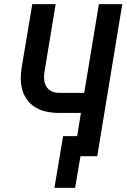

<svg xmlns="http://www.w3.org/2000/svg" viewBox="-20 -755 616 928"><path d="M243 153H343L369 0H450L571 -735H458L387 -306H266Q246 -306 229 -314Q212 -322 203 -338.5Q194 -355 193 -375Q192 -395 196 -414L249 -735H136L85 -430Q79 -395 81 -360Q83 -325 97.5 -295Q112 -265 138 -245Q164 -225 197.5 -217Q231 -209 266 -209H371L353 -97H285Z"/></svg>

Font: Iosevka Sparkle Semibold
Style: Italic
Weight: 600
Italic angle: -9°
Designer: Belleve Invis
Foundry: Belleve Invis
Version: Version 4.5.0; ttfautohint (v1.8.3)